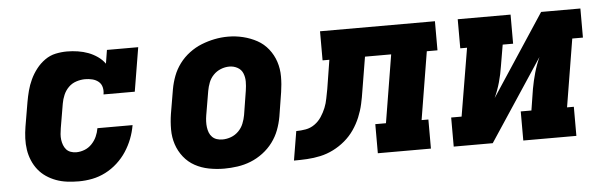

<svg xmlns="http://www.w3.org/2000/svg" viewBox="-41 -656 2481 789"><g transform="rotate(-5 1200.0 -261.5)"><path d="M256 8Q232 8 208 5Q184 2 162.5 -6Q141 -14 122.5 -26.5Q104 -39 90 -56.5Q76 -74 67 -95.5Q58 -117 54.5 -140Q51 -163 52 -187Q53 -211 57 -235L74 -335Q78 -358 84 -381Q90 -404 100.5 -426.5Q111 -449 126.5 -469Q142 -489 162.5 -503.5Q183 -518 206.5 -523Q230 -528 254 -528Q276 -528 298.5 -524.5Q321 -521 341 -513.5Q361 -506 379 -493.5Q397 -481 409 -464L418 -520H547L517 -339H388Q391 -354 387.5 -368.5Q384 -383 373 -392Q362 -401 347.5 -404.5Q333 -408 318 -408Q300 -408 281.5 -402Q263 -396 249.5 -382.5Q236 -369 228.5 -351.5Q221 -334 218 -316L201 -216Q199 -204 198 -192Q197 -180 198.5 -168.5Q200 -157 204 -146.5Q208 -136 215 -128Q222 -120 233 -116Q244 -112 256 -112Q273 -112 290 -118.5Q307 -125 320 -138.5Q333 -152 340.5 -168.5Q348 -185 351 -203H496Q491 -174 480.5 -147Q470 -120 454 -95.5Q438 -71 415.5 -50.5Q393 -30 366.5 -16.5Q340 -3 312 2.5Q284 8 256 8Z M856 8Q824 8 793 2Q762 -4 735.5 -18.5Q709 -33 690 -57Q671 -81 661.5 -110Q652 -139 652 -171Q652 -203 657 -235L674 -335Q679 -363 689 -389.5Q699 -416 716.5 -439.5Q734 -463 758 -481Q782 -499 808.5 -509.5Q835 -520 862.5 -525.5Q890 -531 918 -531Q950 -531 980.5 -523.5Q1011 -516 1037.5 -501.5Q1064 -487 1083 -463Q1102 -439 1111.5 -410Q1121 -381 1121 -349Q1121 -317 1116 -285L1100 -185Q1095 -157 1085 -130.5Q1075 -104 1057.5 -80.5Q1040 -57 1016 -39Q992 -21 965.5 -10.5Q939 0 911 4Q883 8 856 8ZM859 -112Q877 -112 894.5 -118.5Q912 -125 925.5 -138.5Q939 -152 946 -169.5Q953 -187 956 -204L972 -304Q975 -323 975 -341Q975 -359 968.5 -375Q962 -391 946.5 -399.5Q931 -408 913 -408Q895 -408 877.5 -401Q860 -394 847 -380.5Q834 -367 827.5 -350Q821 -333 818 -316L801 -216Q799 -204 798.5 -191.5Q798 -179 799.5 -167.5Q801 -156 805 -145.5Q809 -135 817 -127Q825 -119 836 -115.5Q847 -112 859 -112Z M1144 0 1164 -120Q1183 -120 1203 -123.5Q1223 -127 1240 -139Q1257 -151 1268.5 -168.5Q1280 -186 1287.5 -204.5Q1295 -223 1298.5 -242.5Q1302 -262 1306 -281L1325 -400H1297V-520H1771V-400H1727L1681 -120H1709V0H1490V-120H1534L1580 -400H1472L1449 -261Q1445 -234 1439 -207Q1433 -180 1422 -153.5Q1411 -127 1394.5 -103Q1378 -79 1355.5 -60Q1333 -41 1307 -28Q1281 -15 1253.5 -9Q1226 -3 1198.5 -1.5Q1171 0 1144 0Z M1803 0V-120H1846L1893 -400H1865V-520H2083V-400H2040L2025 -312Q2020 -279 2011 -247Q2002 -215 1988 -184L2209 -520H2371V-400H2327L2281 -120H2309V0H2090V-120H2134L2148 -208Q2154 -241 2163 -273Q2172 -305 2186 -336L1964 0Z"/></g></svg>

Font: Iosevka Etoile Heavy Oblique
Style: Regular
Weight: 900
Italic angle: -9°
Designer: Belleve Invis
Foundry: Belleve Invis
Version: Version 15.5.2; ttfautohint (v1.8.4)